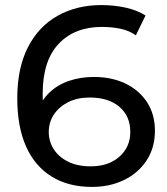

<svg xmlns="http://www.w3.org/2000/svg" viewBox="-20 -728 657 756"><path d="M342 8Q249 8 183 -33Q117 -74 82.5 -151.5Q48 -229 48 -341Q48 -460 90 -542Q132 -624 207 -666Q282 -708 379 -708Q429 -708 474.5 -698Q520 -688 553 -667L515 -589Q488 -608 453.5 -615Q419 -622 381 -622Q274 -622 211 -555.5Q148 -489 148 -358Q148 -337 150 -308Q152 -279 160 -251L126 -285Q141 -331 173.5 -362.5Q206 -394 251.5 -409.5Q297 -425 350 -425Q420 -425 474 -399Q528 -373 559 -325.5Q590 -278 590 -213Q590 -146 557 -96Q524 -46 468 -19Q412 8 342 8ZM338 -73Q384 -73 418.5 -90Q453 -107 473 -137.5Q493 -168 493 -209Q493 -271 450 -307.5Q407 -344 333 -344Q285 -344 249 -326Q213 -308 192.5 -277.5Q172 -247 172 -208Q172 -172 191 -141.5Q210 -111 247 -92Q284 -73 338 -73Z"/></svg>

Font: Montserrat Thin Medium
Style: Regular
Weight: 500
Version: Version 9.000